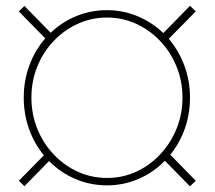

<svg xmlns="http://www.w3.org/2000/svg" viewBox="-20 -638 753 671"><path d="M644 13.2 556.2 -76.2Q516.1 -35.2 464.1 -12.7Q412.1 9.8 354 9.8Q295.4 9.8 243.4 -12.5Q191.4 -34.7 151.4 -75.2L65.4 12.7L45.9 -6.3L133.3 -95.2Q99.6 -136.2 81.3 -187.7Q63 -239.3 63 -296.9Q63 -356.4 82.5 -409.4Q102.1 -462.4 138.2 -503.9L45.9 -598.1L65.4 -617.2L157.2 -523.4Q196.3 -561 246.8 -581.8Q297.4 -602.5 354 -602.5Q409.7 -602.5 460.2 -581.5Q510.7 -560.5 550.8 -522.5L644 -617.7L664.1 -598.1L569.8 -502.4Q605 -460.9 624.5 -408.2Q644 -355.5 644 -296.9Q644 -239.7 626 -188.7Q607.9 -137.7 575.2 -97.2L664.1 -6.3ZM354 -16.1Q408.2 -16.1 455.8 -37.8Q503.4 -59.6 539.8 -98.4Q576.2 -137.2 596.9 -188Q617.7 -238.8 617.7 -296.9Q617.7 -355 596.9 -405.5Q576.2 -456.1 539.8 -494.6Q503.4 -533.2 455.8 -554.9Q408.2 -576.7 354 -576.7Q299.8 -576.7 252 -554.9Q204.1 -533.2 167.5 -494.6Q130.9 -456.1 110.4 -405.5Q89.8 -355 89.8 -296.9Q89.8 -238.8 110.4 -188Q130.9 -137.2 167.5 -98.4Q204.1 -59.6 252 -37.8Q299.8 -16.1 354 -16.1Z"/></svg>

Font: Roboto Slab LO Thin
Style: Regular
Weight: 250
Designer: Google
Version: Version 2.00;September 28, 2018;FontCreator 11.5.0.2427 64-b